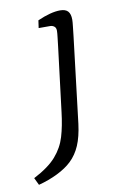

<svg xmlns="http://www.w3.org/2000/svg" viewBox="-153 -463 433 700"><g transform="rotate(-10 63.5 -113.5)"><path d="M-66 193 -79 166Q-23 137 4.5 105.5Q32 74 43.5 35.5Q55 -3 61 -54L90 -290Q92 -308 94 -324.5Q96 -341 96 -349Q96 -360 89.5 -365Q83 -370 74 -370H32L36 -398Q86 -420 120 -420Q140 -420 149 -410Q158 -400 158 -379Q158 -371 156 -354Q154 -337 152 -318L114 -1Q108 46 94.5 77.5Q81 109 58 131Q37 151 4.5 167Q-28 183 -66 193Z"/></g></svg>

Font: Rasa Light
Style: Italic
Weight: 300
Italic angle: -7.10001°
Designer: Anna Giedrys (Yrsa+Rasa design), David Brezina (Yrsa art-direction, Rasa art-direction, design)
Foundry: Rosetta Type Foundry
Version: Version 2.004